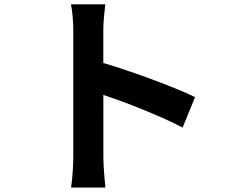

<svg xmlns="http://www.w3.org/2000/svg" viewBox="-20 -811 1040 875"><path d="M314 -95.8Q314 -115 314 -158.6Q314 -202.2 314 -259.8Q314 -317.3 314 -380Q314 -442.7 314 -501.2Q314 -559.6 314 -604.6Q314 -649.6 314 -670.6Q314 -697.5 311.4 -731.3Q308.9 -765.1 303.5 -791.3H459.7Q457 -765.3 453.9 -733.5Q450.8 -701.7 450.8 -670.6Q450.8 -643.2 450.8 -595.3Q450.8 -547.5 450.8 -488.9Q450.8 -430.4 451 -369.5Q451.1 -308.6 451.1 -253Q451.1 -197.4 451.1 -155.7Q451.1 -114.1 451.1 -95.8Q451.1 -81.7 452.2 -56.4Q453.4 -31.1 456 -4.2Q458.5 22.7 460.3 43.5H304Q308.3 14.4 311.1 -25.8Q314 -65.9 314 -95.8ZM421.4 -532.3Q471.2 -518.9 533 -498.4Q594.8 -477.9 657.9 -454.8Q721 -431.7 776.7 -409.1Q832.3 -386.6 868.9 -368.3L812.2 -229.6Q770 -252.1 719 -274.4Q667.9 -296.8 615.2 -318.1Q562.5 -339.4 512.5 -357.2Q462.4 -375 421.4 -388.6Z"/></svg>

Font: Noto Sans HK Thin
Style: Regular
Weight: 100
Designer: Ryoko NISHIZUKA 西塚涼子 (kana, bopomofo & ideographs); Paul D. Hunt (Latin, Greek & Cyrillic); Sandoll Communications 산돌커뮤니
Foundry: Adobe
Version: Version 2.004-H2;hotconv 1.0.118;makeotfexe 2.5.65603